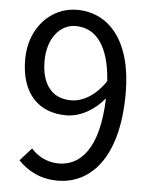

<svg xmlns="http://www.w3.org/2000/svg" viewBox="-54 -791 662 849"><g transform="rotate(5 277.5 -367.0)"><path d="M130 -509C130 -609 184 -675 254 -675C348 -675 404 -595 414 -444C367 -375 311 -346 261 -346C174 -346 130 -410 130 -509ZM234 13C372 13 500 -101 500 -398C500 -631 395 -747 254 -747C140 -747 44 -651 44 -509C44 -357 124 -278 246 -278C307 -278 370 -313 415 -368C408 -141 326 -63 231 -63C184 -63 139 -84 109 -119L58 -62C99 -19 155 13 234 13Z"/></g></svg>

Font: Microsoft YaHei
Style: Regular
Weight: 400
Designer: Ryoko NISHIZUKA 西塚涼子 (kana, bopomofo & ideographs); Paul D. Hunt (Latin, Greek & Cyrillic); Sandoll Communications 산돌커뮤니
Foundry: Adobe
Version: Version 2.001;hotconv 1.0.111;makeotfexe 2.5.65597